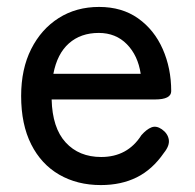

<svg xmlns="http://www.w3.org/2000/svg" viewBox="-20 -523 562 554"><path d="M271 11Q203 11 151 -19Q99 -49 70 -106.5Q41 -164 41 -246Q41 -324 70 -381.5Q99 -439 149.5 -471Q200 -503 266 -503Q332 -503 378.5 -470Q425 -437 449.5 -381.5Q474 -326 474 -260Q474 -236 427 -236H129Q131 -154 169.5 -112Q208 -70 272 -70Q348 -70 388 -133Q403 -150 417 -155.5Q431 -161 447 -150Q464 -138 467 -120.5Q470 -103 453 -82Q420 -34 375 -11.5Q330 11 271 11ZM134 -310H386Q378 -363 346 -395.5Q314 -428 265 -428Q213 -428 179 -398Q145 -368 134 -310Z"/></svg>

Font: Zen Maru Gothic Medium
Style: Regular
Weight: 500
Designer: Yoshimichi Ohira
Foundry: Positype
Version: Version 1.001